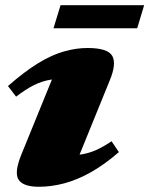

<svg xmlns="http://www.w3.org/2000/svg" viewBox="-20 -699 571 734"><path d="M62 -109 203 -455 247 -397.5Q205 -399.5 173 -394.2Q141 -389 110.2 -373.8Q79.5 -358.5 41.5 -329.5L10.5 -370Q73 -425 125.2 -457Q177.5 -489 224 -502.2Q270.5 -515.5 314.5 -515.5Q392.5 -515.5 409.2 -485.2Q426 -455 399.5 -391.5L258 -43.5L205.5 -106.5Q249.5 -103.5 282.5 -107.5Q315.5 -111.5 344.8 -124.2Q374 -137 406.5 -159L434.5 -117.5Q379 -69.5 326.8 -40.2Q274.5 -11 225.2 2Q176 15 129 15Q68.5 15 51 -12.2Q33.5 -39.5 62 -109ZM184.5 -591 211.5 -679H531L504.5 -591Z"/></svg>

Font: Newsreader 9pt ExtraBold
Style: Italic
Weight: 800
Italic angle: -17°
Designer: Hugues Gentile
Foundry: Production Type
Version: Version 1.003